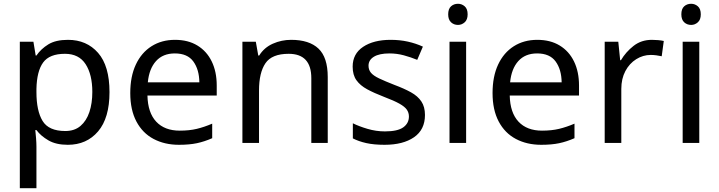

<svg xmlns="http://www.w3.org/2000/svg" viewBox="-20 -757 3809 1017"><path d="M340 -546Q439 -546 499.5 -477Q560 -408 560 -269Q560 -132 499.5 -61Q439 10 339 10Q277 10 236.5 -13.5Q196 -37 173 -68H167Q169 -51 171 -25Q173 1 173 20V240H85V-536H157L169 -463H173Q197 -498 236 -522Q275 -546 340 -546ZM324 -472Q242 -472 208.5 -426Q175 -380 173 -286V-269Q173 -170 205.5 -116.5Q238 -63 326 -63Q375 -63 406.5 -90Q438 -117 453.5 -163.5Q469 -210 469 -270Q469 -362 433.5 -417Q398 -472 324 -472Z M907 -546Q976 -546 1025.5 -516Q1075 -486 1101.5 -431.5Q1128 -377 1128 -304V-251H761Q763 -160 807.5 -112.5Q852 -65 932 -65Q983 -65 1022.5 -74.5Q1062 -84 1104 -102V-25Q1063 -7 1023 1.5Q983 10 928 10Q852 10 793.5 -21Q735 -52 702.5 -113.5Q670 -175 670 -264Q670 -352 699.5 -415Q729 -478 782.5 -512Q836 -546 907 -546ZM906 -474Q843 -474 806.5 -433.5Q770 -393 763 -321H1036Q1035 -389 1004 -431.5Q973 -474 906 -474Z M1522 -546Q1618 -546 1667 -499.5Q1716 -453 1716 -349V0H1629V-343Q1629 -472 1509 -472Q1420 -472 1386 -422Q1352 -372 1352 -278V0H1264V-536H1335L1348 -463H1353Q1379 -505 1425 -525.5Q1471 -546 1522 -546Z M2231 -148Q2231 -70 2173 -30Q2115 10 2017 10Q1961 10 1920.5 1Q1880 -8 1849 -24V-104Q1881 -88 1926.5 -74.5Q1972 -61 2019 -61Q2086 -61 2116 -82.5Q2146 -104 2146 -140Q2146 -160 2135 -176Q2124 -192 2095.5 -208Q2067 -224 2014 -244Q1962 -264 1925 -284Q1888 -304 1868 -332Q1848 -360 1848 -404Q1848 -472 1903.5 -509Q1959 -546 2049 -546Q2098 -546 2140.5 -536.5Q2183 -527 2220 -510L2190 -440Q2156 -454 2119 -464Q2082 -474 2043 -474Q1989 -474 1960.5 -456.5Q1932 -439 1932 -409Q1932 -387 1945 -371.5Q1958 -356 1988.5 -341.5Q2019 -327 2070 -307Q2121 -288 2157 -268Q2193 -248 2212 -219.5Q2231 -191 2231 -148Z M2406 -737Q2426 -737 2441.5 -723.5Q2457 -710 2457 -681Q2457 -653 2441.5 -639Q2426 -625 2406 -625Q2384 -625 2369 -639Q2354 -653 2354 -681Q2354 -710 2369 -723.5Q2384 -737 2406 -737ZM2449 -536V0H2361V-536Z M2826 -546Q2895 -546 2944.5 -516Q2994 -486 3020.5 -431.5Q3047 -377 3047 -304V-251H2680Q2682 -160 2726.5 -112.5Q2771 -65 2851 -65Q2902 -65 2941.5 -74.5Q2981 -84 3023 -102V-25Q2982 -7 2942 1.5Q2902 10 2847 10Q2771 10 2712.5 -21Q2654 -52 2621.5 -113.5Q2589 -175 2589 -264Q2589 -352 2618.5 -415Q2648 -478 2701.5 -512Q2755 -546 2826 -546ZM2825 -474Q2762 -474 2725.5 -433.5Q2689 -393 2682 -321H2955Q2954 -389 2923 -431.5Q2892 -474 2825 -474Z M3433 -546Q3448 -546 3465.5 -544.5Q3483 -543 3496 -540L3485 -459Q3472 -462 3456.5 -464Q3441 -466 3427 -466Q3386 -466 3350 -443.5Q3314 -421 3292.5 -380.5Q3271 -340 3271 -286V0H3183V-536H3255L3265 -438H3269Q3295 -482 3336 -514Q3377 -546 3433 -546Z M3641 -737Q3661 -737 3676.5 -723.5Q3692 -710 3692 -681Q3692 -653 3676.5 -639Q3661 -625 3641 -625Q3619 -625 3604 -639Q3589 -653 3589 -681Q3589 -710 3604 -723.5Q3619 -737 3641 -737ZM3684 -536V0H3596V-536Z"/></svg>

Font: Noto Sans Syloti Nagri
Style: Regular
Weight: 400
Designer: Monotype Design Team
Foundry: Monotype Imaging Inc.
Version: Version 2.003; ttfautohint (v1.8.4.7-5d5b)